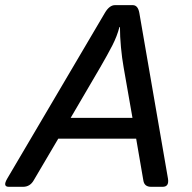

<svg xmlns="http://www.w3.org/2000/svg" viewBox="-57 -720 741 740"><path d="M-22.9 0Q-47.9 0 -28.8 -32.2L347.2 -670.4Q364.7 -700.2 386.2 -700.2H454.6Q474.6 -700.2 480 -670.4L590.3 -32.2Q595.7 0 569.8 0H525.4Q499.5 0 495.6 -23.9L467.8 -185.5H167.5L72.3 -23.9Q58.1 0 31.7 0ZM215.3 -265.6H453.6L419.4 -460.9Q413.1 -496.1 409.2 -537.8Q405.3 -579.6 405.3 -615.7H403.3Q394.5 -581.1 376 -544.9Q357.4 -508.8 329.6 -460.9Z"/></svg>

Font: Istok
Style: Italic
Weight: 500
Italic angle: -13°
Designer: Andrey V. Panov
Foundry: Andrey V. Panov
Version: Version 1.0.3